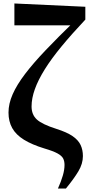

<svg xmlns="http://www.w3.org/2000/svg" viewBox="-20 -854 527 1107"><path d="M314 233Q332 193 342 159Q352 125 352 97Q352 75 344 59.5Q336 44 311.5 30.5Q287 17 236 2Q164 -20 118 -48.5Q72 -77 50.5 -115.5Q29 -154 29 -205Q29 -256 53 -310.5Q77 -365 124.5 -427.5Q172 -490 244 -565.5Q316 -641 412 -734L398 -692V-708H63V-834L472 -815V-741Q393 -657 334.5 -586Q276 -515 238 -454Q200 -393 181 -340Q162 -287 162 -240Q162 -193 192.5 -165Q223 -137 305 -111Q365 -92 398 -69.5Q431 -47 444.5 -18.5Q458 10 458 46Q458 90 432 133.5Q406 177 360 233Z"/></svg>

Font: Noto Serif JP Black
Style: Regular
Weight: 900
Designer: Ryoko NISHIZUKA 西塚涼子 (kana & ideographs); Frank Grießhammer (Latin, Greek & Cyrillic); Wenlong ZHANG 张文龙 (bopomofo); San
Foundry: Adobe
Version: Version 2.003-H1;hotconv 1.1.1;makeotfexe 2.6.0